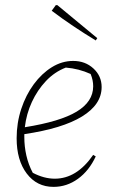

<svg xmlns="http://www.w3.org/2000/svg" viewBox="-20 -723 459 750"><path d="M189 7Q124 7 84.5 -45Q45 -97 45 -183Q45 -243 63 -297.5Q81 -352 112 -394Q143 -436 182.5 -460.5Q222 -485 266 -485Q313 -485 345 -455.5Q377 -426 377 -383Q377 -315 300.5 -268Q224 -221 75 -199Q75 -193 75 -187Q75 -151 83 -115.5Q91 -80 108 -48Q152 -25 194 -25Q280 -25 344 -118L354 -112Q328 -56 284.5 -24.5Q241 7 189 7ZM344 -386Q344 -410 334 -434Q288 -455 237 -459Q193 -442 159.5 -406.5Q126 -371 104.5 -324.5Q83 -278 77 -226Q215 -248 279.5 -287Q344 -326 344 -386ZM354 -565Q308 -593 265.5 -621.5Q223 -650 182 -681L198 -703H204L360 -574Z"/></svg>

Font: Piazzolla Thin
Style: Italic
Weight: 100
Italic angle: -11.3°
Designer: Juan Pablo del Peral
Foundry: Huerta Tipografica
Version: Version 1.330